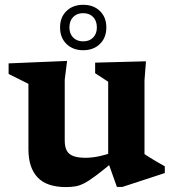

<svg xmlns="http://www.w3.org/2000/svg" viewBox="-20 -748 709 780"><path d="M243 -177Q243 -151.5 251.2 -136.2Q259.5 -121 278 -114Q296.5 -107 327 -107Q353 -107 381 -112.8Q409 -118.5 433 -128L444 -94Q400 -57.5 371.5 -36Q343 -14.5 323.5 -4.2Q304 6 286.8 9Q269.5 12 248 12Q170 12 132.8 -27.2Q95.5 -66.5 95.5 -142V-407.5L15 -447.5V-490.5L252.5 -500.5L243 -424.5ZM455 11.5 419.5 -88V-416L366.5 -450.5V-493.5L573 -499L567 -421.5V-122Q572 -118.5 582.2 -112Q592.5 -105.5 605 -98Q617.5 -90.5 629.5 -83.8Q641.5 -77 649.5 -72.5V-45L477 11.5ZM318 -728.5Q360 -728.5 386 -703.2Q412 -678 412 -636.5Q412 -595 386 -569.5Q360 -544 318 -544Q276 -544 250 -569.5Q224 -595 224 -636.5Q224 -678 250 -703.2Q276 -728.5 318 -728.5ZM318 -580Q343.5 -580 358.5 -595.5Q373.5 -611 373.5 -636.5Q373.5 -663 358.5 -678.8Q343.5 -694.5 318 -694.5Q292.5 -694.5 277.2 -678.8Q262 -663 262 -636.5Q262 -611 277.2 -595.5Q292.5 -580 318 -580Z"/></svg>

Font: Newsreader 9pt SemiBold
Style: Regular
Weight: 600
Designer: Hugues Gentile
Foundry: Production Type
Version: Version 1.003